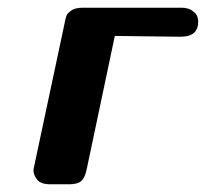

<svg xmlns="http://www.w3.org/2000/svg" viewBox="-20 -478 534 498"><path d="M66.9 -36.1Q66.9 -40 68.8 -47.6Q70.8 -55.2 70.8 -57.1L147 -415Q149.9 -431.2 152.3 -437.5Q154.8 -443.8 165.3 -450.9Q175.8 -458 194.8 -458H450.2Q468.3 -458 478.5 -450.4Q488.8 -442.9 491.5 -436Q494.1 -429.2 494.1 -421.9Q494.1 -382.8 449.2 -382.8H440.9Q418 -382.8 355 -383.8Q292 -384.8 277.8 -384.8L205.1 -40Q200.2 -16.1 190.2 -8.1Q180.2 0 159.2 0H110.8Q85.9 0 76.4 -12Q66.9 -23.9 66.9 -36.1Z"/></svg>

Font: CMU Sans Serif
Style: BoldOblique
Weight: 700
Italic angle: -12°
Version: Version 0.7.0